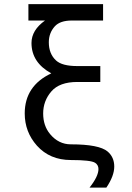

<svg xmlns="http://www.w3.org/2000/svg" viewBox="-20 -752 626 914"><path d="M406.2 141.1Q448.7 87.4 448.7 52.7Q448.7 33.2 432.6 22.9Q412.1 9.8 317.4 9.8Q217.3 9.8 155.8 -58.6Q97.7 -124 97.7 -211.9Q97.7 -343.3 224.1 -402.8Q129.9 -454.6 129.9 -547.4Q129.9 -608.4 194.3 -654.3H115.2V-732.4H470.7V-654.3H321.8Q266.6 -654.3 241.2 -627Q212.4 -595.2 212.4 -550.8Q212.4 -495.6 247.1 -463.9Q275.9 -437.5 348.1 -437.5H457.5V-361.8H348.1Q263.2 -361.8 224.4 -316.7Q185.5 -271.5 185.5 -211.9Q185.5 -153.3 218.3 -113.8Q258.8 -64.9 317.4 -64.9Q451.7 -64.9 492.2 -30.8Q523.9 -3.9 523.9 41Q523.9 85.4 486.3 141.1Z"/></svg>

Font: Consola Mono
Style: Book
Weight: 400
Monospace: yes
Version: Version 2.001